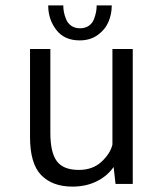

<svg xmlns="http://www.w3.org/2000/svg" viewBox="-20 -683 610 713"><path d="M395 -663Q395 -630.5 382.8 -601.8Q370.5 -573 342.8 -553Q315 -533 276 -533Q219 -533 189 -572Q159 -611 159 -663H215Q215 -651 217.2 -638.8Q219.5 -626.5 225.5 -611.5Q231.5 -596.5 244.8 -587.2Q258 -578 277 -578Q296.5 -578 309.8 -587.2Q323 -596.5 328.8 -611.5Q334.5 -626.5 336.8 -638.8Q339 -651 339 -663ZM249 10Q175 10 133.2 -32.5Q91.5 -75 91.5 -174.5V-501H167V-190Q167 -117 191 -84.5Q215 -52 273 -52Q324 -52 356.8 -82.2Q389.5 -112.5 397.5 -146V-501H473V0H409L402 -63Q378 -28.5 338.2 -9.2Q298.5 10 249 10Z"/></svg>

Font: League Mono Narrow Light
Style: Regular
Weight: 300
Width: 3
Designer: Tyler Finck
Foundry: The League of Moveable Type / Tyler Finck
Version: Version 2.210